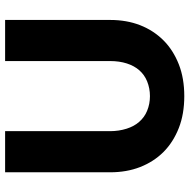

<svg xmlns="http://www.w3.org/2000/svg" viewBox="-14 -756 776 789"><g transform="rotate(-90 374.5 -361.0)"><path d="M435.5 -145Q461.9 -155.8 480.5 -176.8Q499 -197.8 508.8 -228.5Q518.6 -259.3 518.6 -296.9V-728.5H687.5V-296.9Q687.5 -229 666 -173.8Q644.5 -118.7 603.5 -77.6Q563.5 -37.6 504.9 -14.6Q447.8 7.8 374.5 7.8Q300.8 7.8 243.7 -14.6Q185.1 -37.6 145 -77.6Q105 -117.7 83 -173.8Q61.5 -229 61.5 -296.9V-728.5H230.5V-297.4Q230.5 -261.2 240.7 -229Q250.5 -198.2 268.6 -177.7Q287.6 -155.8 314 -145Q342.3 -133.3 374.5 -133.3Q406.7 -133.3 435.5 -145Z"/></g></svg>

Font: Lato-ExtraBold
Style: Regular
Weight: 500
Designer: Lukasz Dziedzic with Adam Twardoch and Botio Nikoltchev
Foundry: tyPoland Lukasz Dziedzic
Version: ""